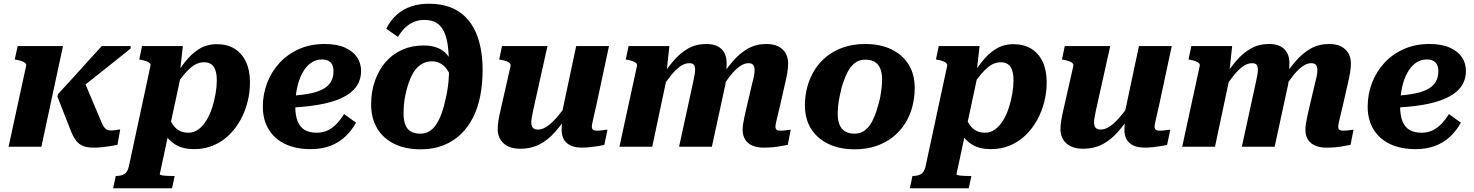

<svg xmlns="http://www.w3.org/2000/svg" viewBox="-20 -787 7909 1030"><path d="M517 -149 430 -355 369 -279Q420 -319 472.5 -360.5Q525 -402 578 -444.5Q631 -487 681 -527V-540H526Q489 -500 449.5 -456Q410 -412 370 -368Q330 -324 291 -282L288 -269L356 -95Q369 -60 384.5 -37.5Q400 -15 423 -5Q446 5 482 5Q507 5 529.5 2.5Q552 0 572.5 -3.5Q593 -7 610 -10L625 -93Q616 -92 602 -89.5Q588 -87 574 -87Q561 -87 551 -93Q541 -99 533.5 -112.5Q526 -126 517 -149ZM26 0H202L318 -540H75L59 -468L69 -466Q86 -463 98 -458.5Q110 -454 116 -448Q122 -442 120 -433Z M587 223 601 157H603Q629 157 646.5 147Q664 137 671 107L787 -433Q789 -442 783 -448Q777 -454 765.5 -458.5Q754 -463 737 -466L727 -468L742 -540H961L944 -389L955 -403L837 148Q837 150 843 152Q849 154 858.5 155Q868 156 880 156.5Q892 157 904 157H917L903 223ZM831 -164 878 -187Q887 -154 901 -128.5Q915 -103 937 -89Q959 -75 991 -75Q1020 -75 1044.5 -93Q1069 -111 1087.5 -141.5Q1106 -172 1118 -209Q1130 -246 1136.5 -284.5Q1143 -323 1143 -356Q1143 -389 1135.5 -410.5Q1128 -432 1113 -442.5Q1098 -453 1075 -453Q1046 -453 1021 -437Q996 -421 969 -389Q942 -357 908 -308L896 -339Q934 -405 970.5 -452Q1007 -499 1048.5 -524.5Q1090 -550 1143 -550Q1199 -550 1238.5 -525.5Q1278 -501 1299.5 -455.5Q1321 -410 1321 -345Q1321 -292 1308 -240.5Q1295 -189 1270 -143.5Q1245 -98 1208.5 -62.5Q1172 -27 1125 -7Q1078 13 1021 13Q962 13 922.5 -10.5Q883 -34 861 -74Q839 -114 831 -164Z M1647 13Q1567 13 1509.5 -14.5Q1452 -42 1421 -93.5Q1390 -145 1390 -215Q1390 -281 1413 -341.5Q1436 -402 1479 -449Q1522 -496 1583.5 -523.5Q1645 -551 1721 -551Q1787 -551 1830.5 -531.5Q1874 -512 1895.5 -480Q1917 -448 1917 -407Q1917 -357 1890 -320.5Q1863 -284 1810 -260Q1757 -236 1680 -223.5Q1603 -211 1503 -208L1507 -272Q1577 -274 1627 -282.5Q1677 -291 1708 -306.5Q1739 -322 1754 -346.5Q1769 -371 1769 -405Q1769 -425 1762.5 -439Q1756 -453 1742 -460.5Q1728 -468 1706 -468Q1674 -468 1647.5 -449Q1621 -430 1602.5 -396Q1584 -362 1574 -316.5Q1564 -271 1564 -217Q1564 -167 1577 -135.5Q1590 -104 1615.5 -89.5Q1641 -75 1679 -75Q1714 -75 1741 -89Q1768 -103 1789 -126Q1810 -149 1826 -175L1890 -129Q1867 -87 1832.5 -54.5Q1798 -22 1752 -4.5Q1706 13 1647 13Z M2256 -680Q2221 -680 2194.5 -667Q2168 -654 2148.5 -633.5Q2129 -613 2115 -589L2052 -633Q2075 -678 2108.5 -708Q2142 -738 2185.5 -752.5Q2229 -767 2280 -767Q2346 -767 2394.5 -748.5Q2443 -730 2476.5 -696.5Q2510 -663 2530.5 -618Q2551 -573 2560 -520.5Q2569 -468 2569 -411Q2569 -338 2556.5 -273.5Q2544 -209 2517.5 -156.5Q2491 -104 2451 -66Q2411 -28 2357.5 -7Q2304 14 2237 14Q2153 14 2093.5 -16Q2034 -46 2002.5 -100Q1971 -154 1971 -226Q1971 -296 1991.5 -354Q2012 -412 2049 -454.5Q2086 -497 2137.5 -520Q2189 -543 2252 -543Q2290 -543 2318.5 -533.5Q2347 -524 2367 -505.5Q2387 -487 2399.5 -461Q2412 -435 2418 -402L2410 -333Q2401 -377 2384.5 -404.5Q2368 -432 2346 -445Q2324 -458 2297 -458Q2271 -458 2249 -447Q2227 -436 2210 -415Q2193 -394 2180 -362Q2172 -343 2165.5 -320.5Q2159 -298 2154 -274Q2149 -250 2147 -225.5Q2145 -201 2145 -177Q2145 -141 2155 -116.5Q2165 -92 2185 -81Q2205 -70 2235 -70Q2262 -70 2283 -82.5Q2304 -95 2320.5 -120Q2337 -145 2349.5 -180Q2362 -215 2371 -258Q2376 -279 2380 -303Q2384 -327 2386.5 -356Q2389 -385 2389 -417Q2389 -483 2383.5 -532.5Q2378 -582 2363 -615Q2348 -648 2322.5 -664Q2297 -680 2256 -680Z M2840 -194Q2836 -172 2833 -157.5Q2830 -143 2830 -130Q2830 -118 2833.5 -109.5Q2837 -101 2845 -96.5Q2853 -92 2867 -92Q2890 -92 2915.5 -109.5Q2941 -127 2969.5 -160Q2998 -193 3028 -238L3034 -181Q2997 -124 2958.5 -80Q2920 -36 2874.5 -12.5Q2829 11 2772 11Q2713 11 2681.5 -18Q2650 -47 2650 -94Q2650 -116 2654 -140.5Q2658 -165 2665 -195L2719 -433Q2720 -442 2714.5 -448Q2709 -454 2697 -458.5Q2685 -463 2668 -466L2658 -468L2673 -540H2917ZM3179 -222Q3171 -188 3166 -165.5Q3161 -143 3158 -129Q3155 -115 3155 -108Q3155 -96 3161.5 -91Q3168 -86 3182 -86Q3198 -86 3213 -88.5Q3228 -91 3239 -91L3222 -10Q3206 -6 3186.5 -3Q3167 0 3146 2.5Q3125 5 3101 5Q3050 5 3021.5 -19Q2993 -43 2993 -91Q2993 -96 2993.5 -104.5Q2994 -113 2994.5 -124.5Q2995 -136 2996 -149L2986 -140L3071 -540H3247Z M3303 0H3479L3562 -392H3555L3571 -540H3352L3337 -468L3346 -466Q3363 -463 3375 -458.5Q3387 -454 3393 -448Q3399 -442 3397 -433ZM4165 -222 4193 -345Q4200 -375 4204 -400Q4208 -425 4208 -447Q4208 -478 4194.5 -501.5Q4181 -525 4155 -538Q4129 -551 4091 -551Q4036 -551 3992.5 -526.5Q3949 -502 3911.5 -458.5Q3874 -415 3837 -358L3843 -304Q3872 -348 3897.5 -380.5Q3923 -413 3947.5 -430.5Q3972 -448 3995 -448Q4014 -448 4021 -438Q4028 -428 4028 -411Q4028 -399 4025.5 -384Q4023 -369 4017 -347L3990 -232Q3980 -191 3974.5 -165Q3969 -139 3966.5 -122Q3964 -105 3964 -91Q3964 -59 3978 -37.5Q3992 -16 4017.5 -5.5Q4043 5 4077 5Q4102 5 4124.5 3Q4147 1 4168 -3Q4189 -7 4206 -10L4222 -91Q4216 -91 4206.5 -89.5Q4197 -88 4187 -87Q4177 -86 4166 -86Q4153 -86 4146.5 -91Q4140 -96 4140 -108Q4140 -115 4143 -129Q4146 -143 4151.5 -165.5Q4157 -188 4165 -222ZM3623 0H3799L3872 -337Q3873 -346 3874.5 -362Q3876 -378 3876.5 -396Q3877 -414 3877.5 -428.5Q3878 -443 3878 -450Q3878 -481 3866 -503.5Q3854 -526 3830 -538.5Q3806 -551 3769 -551Q3714 -551 3671 -526.5Q3628 -502 3591.5 -459Q3555 -416 3518 -358L3523 -304Q3552 -348 3578 -380.5Q3604 -413 3628.5 -430.5Q3653 -448 3677 -448Q3696 -448 3702.5 -439Q3709 -430 3709 -414Q3709 -403 3706.5 -387Q3704 -371 3699 -349Z M4690 -219Q4698 -244 4702.5 -268.5Q4707 -293 4709.5 -317Q4712 -341 4712 -362Q4712 -395 4702.5 -418.5Q4693 -442 4673.5 -454.5Q4654 -467 4621 -467Q4596 -467 4576 -455.5Q4556 -444 4541 -423Q4526 -402 4515 -375Q4504 -348 4495 -318Q4489 -293 4484 -268.5Q4479 -244 4476.5 -220.5Q4474 -197 4474 -175Q4474 -142 4483.5 -118.5Q4493 -95 4513 -82.5Q4533 -70 4565 -70Q4590 -70 4610 -81.5Q4630 -93 4645 -114Q4660 -135 4671 -162Q4682 -189 4690 -219ZM4298 -222Q4298 -273 4311 -321.5Q4324 -370 4350 -411.5Q4376 -453 4414.5 -484Q4453 -515 4505 -533Q4557 -551 4622 -551Q4702 -551 4761.5 -522.5Q4821 -494 4854 -441.5Q4887 -389 4887 -315Q4887 -264 4874.5 -215.5Q4862 -167 4836 -125.5Q4810 -84 4771.5 -53Q4733 -22 4681 -4Q4629 14 4564 14Q4485 14 4425 -14.5Q4365 -43 4331.5 -95.5Q4298 -148 4298 -222Z M4861 223 4875 157H4877Q4903 157 4920.5 147Q4938 137 4945 107L5061 -433Q5063 -442 5057 -448Q5051 -454 5039.5 -458.5Q5028 -463 5011 -466L5001 -468L5016 -540H5235L5218 -389L5229 -403L5111 148Q5111 150 5117 152Q5123 154 5132.5 155Q5142 156 5154 156.5Q5166 157 5178 157H5191L5177 223ZM5105 -164 5152 -187Q5161 -154 5175 -128.5Q5189 -103 5211 -89Q5233 -75 5265 -75Q5294 -75 5318.5 -93Q5343 -111 5361.5 -141.5Q5380 -172 5392 -209Q5404 -246 5410.5 -284.5Q5417 -323 5417 -356Q5417 -389 5409.5 -410.5Q5402 -432 5387 -442.5Q5372 -453 5349 -453Q5320 -453 5295 -437Q5270 -421 5243 -389Q5216 -357 5182 -308L5170 -339Q5208 -405 5244.5 -452Q5281 -499 5322.5 -524.5Q5364 -550 5417 -550Q5473 -550 5512.5 -525.5Q5552 -501 5573.5 -455.5Q5595 -410 5595 -345Q5595 -292 5582 -240.5Q5569 -189 5544 -143.5Q5519 -98 5482.5 -62.5Q5446 -27 5399 -7Q5352 13 5295 13Q5236 13 5196.5 -10.5Q5157 -34 5135 -74Q5113 -114 5105 -164Z M5859 -194Q5855 -172 5852 -157.5Q5849 -143 5849 -130Q5849 -118 5852.5 -109.5Q5856 -101 5864 -96.5Q5872 -92 5886 -92Q5909 -92 5934.5 -109.5Q5960 -127 5988.5 -160Q6017 -193 6047 -238L6053 -181Q6016 -124 5977.5 -80Q5939 -36 5893.5 -12.5Q5848 11 5791 11Q5732 11 5700.5 -18Q5669 -47 5669 -94Q5669 -116 5673 -140.5Q5677 -165 5684 -195L5738 -433Q5739 -442 5733.5 -448Q5728 -454 5716 -458.5Q5704 -463 5687 -466L5677 -468L5692 -540H5936ZM6198 -222Q6190 -188 6185 -165.5Q6180 -143 6177 -129Q6174 -115 6174 -108Q6174 -96 6180.5 -91Q6187 -86 6201 -86Q6217 -86 6232 -88.5Q6247 -91 6258 -91L6241 -10Q6225 -6 6205.5 -3Q6186 0 6165 2.5Q6144 5 6120 5Q6069 5 6040.5 -19Q6012 -43 6012 -91Q6012 -96 6012.5 -104.5Q6013 -113 6013.5 -124.5Q6014 -136 6015 -149L6005 -140L6090 -540H6266Z M6322 0H6498L6581 -392H6574L6590 -540H6371L6356 -468L6365 -466Q6382 -463 6394 -458.5Q6406 -454 6412 -448Q6418 -442 6416 -433ZM7184 -222 7212 -345Q7219 -375 7223 -400Q7227 -425 7227 -447Q7227 -478 7213.5 -501.5Q7200 -525 7174 -538Q7148 -551 7110 -551Q7055 -551 7011.5 -526.5Q6968 -502 6930.5 -458.5Q6893 -415 6856 -358L6862 -304Q6891 -348 6916.5 -380.5Q6942 -413 6966.5 -430.5Q6991 -448 7014 -448Q7033 -448 7040 -438Q7047 -428 7047 -411Q7047 -399 7044.5 -384Q7042 -369 7036 -347L7009 -232Q6999 -191 6993.5 -165Q6988 -139 6985.5 -122Q6983 -105 6983 -91Q6983 -59 6997 -37.5Q7011 -16 7036.5 -5.5Q7062 5 7096 5Q7121 5 7143.5 3Q7166 1 7187 -3Q7208 -7 7225 -10L7241 -91Q7235 -91 7225.5 -89.5Q7216 -88 7206 -87Q7196 -86 7185 -86Q7172 -86 7165.5 -91Q7159 -96 7159 -108Q7159 -115 7162 -129Q7165 -143 7170.5 -165.5Q7176 -188 7184 -222ZM6642 0H6818L6891 -337Q6892 -346 6893.5 -362Q6895 -378 6895.5 -396Q6896 -414 6896.5 -428.5Q6897 -443 6897 -450Q6897 -481 6885 -503.5Q6873 -526 6849 -538.5Q6825 -551 6788 -551Q6733 -551 6690 -526.5Q6647 -502 6610.5 -459Q6574 -416 6537 -358L6542 -304Q6571 -348 6597 -380.5Q6623 -413 6647.5 -430.5Q6672 -448 6696 -448Q6715 -448 6721.5 -439Q6728 -430 6728 -414Q6728 -403 6725.5 -387Q6723 -371 6718 -349Z M7574 13Q7494 13 7436.5 -14.5Q7379 -42 7348 -93.5Q7317 -145 7317 -215Q7317 -281 7340 -341.5Q7363 -402 7406 -449Q7449 -496 7510.5 -523.5Q7572 -551 7648 -551Q7714 -551 7757.5 -531.5Q7801 -512 7822.5 -480Q7844 -448 7844 -407Q7844 -357 7817 -320.5Q7790 -284 7737 -260Q7684 -236 7607 -223.5Q7530 -211 7430 -208L7434 -272Q7504 -274 7554 -282.5Q7604 -291 7635 -306.5Q7666 -322 7681 -346.5Q7696 -371 7696 -405Q7696 -425 7689.5 -439Q7683 -453 7669 -460.5Q7655 -468 7633 -468Q7601 -468 7574.5 -449Q7548 -430 7529.5 -396Q7511 -362 7501 -316.5Q7491 -271 7491 -217Q7491 -167 7504 -135.5Q7517 -104 7542.5 -89.5Q7568 -75 7606 -75Q7641 -75 7668 -89Q7695 -103 7716 -126Q7737 -149 7753 -175L7817 -129Q7794 -87 7759.5 -54.5Q7725 -22 7679 -4.5Q7633 13 7574 13Z"/></svg>

Font: Roboto Serif
Style: Bold Italic
Weight: 700
Italic angle: -10°
Designer: Greg Gazdowicz
Foundry: Commercial Type
Version: Version 1.008